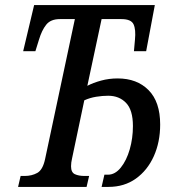

<svg xmlns="http://www.w3.org/2000/svg" viewBox="-20 -734 695 754"><path d="M51 0 61 -43H77Q105 -43 126.5 -55Q148 -67 157 -109L274 -659H215Q179 -659 161.5 -637Q144 -615 133 -578L119 -533H71L114 -714H588L554 -533H506L510 -578Q514 -618 504.5 -638.5Q495 -659 457 -659H379L323 -397Q346 -409 377 -417.5Q408 -426 442 -426Q518 -426 563.5 -380Q609 -334 609 -245Q609 -176 584 -120.5Q559 -65 513.5 -32.5Q468 0 406 0H379L390 -48H404Q432 -48 454.5 -76Q477 -104 489.5 -147.5Q502 -191 502 -239Q502 -302 475 -330Q448 -358 405 -358Q382 -358 357.5 -354Q333 -350 311 -340L263 -112Q261 -104 260 -96Q259 -88 259 -81Q259 -57 274 -50Q289 -43 312 -43H330L320 0Z"/></svg>

Font: Noto Serif ExtraCondensed Medium
Style: Italic
Weight: 500
Width: 2
Italic angle: -12°
Designer: Monotype Design Team
Foundry: Monotype Imaging Inc.
Version: Version 2.013; ttfautohint (v1.8.4.7-5d5b)